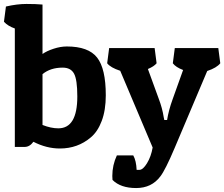

<svg xmlns="http://www.w3.org/2000/svg" viewBox="-25 -743 1134 971"><path d="M5 -710Q61 -723 109 -723Q157 -723 190 -720V-470Q211 -485 246 -496.5Q281 -508 313 -508Q422 -508 466 -452Q510 -396 510 -261Q510 -186 489.5 -131.5Q469 -77 434 -48Q368 8 278 8Q210 8 144 -26Q125 0 100 0H50V-599Q15 -611 -5 -633ZM270 -94Q366 -94 366 -255Q366 -340 349.5 -370.5Q333 -401 292 -401Q230 -401 190 -368V-111Q233 -94 270 -94Z M680 116Q698 116 718.5 82.5Q739 49 747 3L583 -385Q534 -401 517 -423L527 -500H757L767 -423Q754 -407 723 -394L778 -243Q796 -196 803 -150L806 -136H820Q828 -186 848 -241L901 -389Q864 -403 849 -423L859 -500H1079L1089 -423Q1071 -400 1023 -384L858 6Q811 117 786 149Q742 208 663.5 208Q585 208 544 167Q543 157 543 147Q543 92 566 43H649Q664 70 666 116Z"/></svg>

Font: Patua One
Style: Regular
Weight: 400
Designer: luciano Vergara
Foundry: Luciano Vergara
Version: Version 1.002